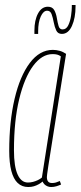

<svg xmlns="http://www.w3.org/2000/svg" viewBox="-20 -740 323 770"><path d="M185 10Q177 10 170 7Q163 4 158 -1Q153 -6 151 -12Q144 -6 135 -1Q126 4 116 7Q106 10 93 10Q68 10 51 -6Q34 -22 25.5 -54.5Q17 -87 17 -135Q17 -252 38.5 -343.5Q60 -435 99.5 -487.5Q139 -540 192 -540Q199 -540 206 -539Q213 -538 220 -536Q227 -534 233 -531Q239 -528 245 -524Q223 -387 209 -297.5Q195 -208 186.5 -155Q178 -102 174 -76Q170 -50 169 -41Q168 -32 168 -30Q168 -18 173 -12Q178 -6 189 -6Q197 -6 204 -8Q211 -10 220 -14L225 0Q216 4 206 7Q196 10 185 10ZM148 -28 224 -514Q217 -519 209.5 -521Q202 -523 191 -523Q148 -523 113 -476Q78 -429 57 -342.5Q36 -256 36 -137Q36 -73 50.5 -40.5Q65 -8 92 -8Q102 -8 112 -10.5Q122 -13 131.5 -17.5Q141 -22 148 -28ZM118 -604Q118 -607 118 -610.5Q118 -614 118 -617Q118 -659 132.5 -686Q147 -713 172 -713Q190 -713 197.5 -699.5Q205 -686 208 -667.5Q211 -649 215 -635.5Q219 -622 231 -622Q246 -622 254 -639Q262 -656 265 -677.5Q268 -699 268 -712Q268 -714 268 -716Q268 -718 268 -720H283Q283 -719 283 -718Q283 -717 283 -715Q283 -668 268.5 -636Q254 -604 228 -604Q212 -604 205.5 -618Q199 -632 195.5 -650.5Q192 -669 187 -683Q182 -697 169 -697Q154 -697 143.5 -674Q133 -651 133 -614Q133 -612 133 -609Q133 -606 133 -604Z"/></svg>

Font: Georama ExtraCondensed Thin
Style: Italic
Weight: 100
Width: 2
Italic angle: -9°
Designer: Jean-Baptiste Levee
Foundry: Production Type
Version: Version 1.001